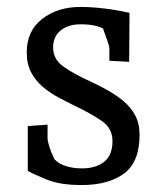

<svg xmlns="http://www.w3.org/2000/svg" viewBox="-20 -523 470 553"><path d="M215 10Q154 10 115.5 -5.5Q77 -21 60 -31V-160L117 -164V-124Q117 -117 122 -101Q127 -85 135 -68Q143 -51 151 -39L122 -82Q140 -56 163 -47Q186 -38 216 -38Q256 -38 280 -57Q304 -76 304 -117Q304 -154 272 -175.5Q240 -197 198 -217Q173 -229 148 -242.5Q123 -256 102.5 -273.5Q82 -291 69.5 -315Q57 -339 57 -372Q57 -434 101.5 -468.5Q146 -503 211 -503Q244 -503 281 -498.5Q318 -494 353 -486L352 -345L295 -348V-383Q295 -389 289.5 -405Q284 -421 277.5 -438.5Q271 -456 267 -466L301 -429Q276 -443 258 -448Q240 -453 212 -453Q177 -453 155 -435.5Q133 -418 133 -386Q133 -351 165 -329.5Q197 -308 239 -289Q265 -277 290 -263Q315 -249 336 -231.5Q357 -214 369.5 -190.5Q382 -167 382 -135Q382 -56 337 -23Q292 10 215 10Z"/></svg>

Font: Andada Pro
Style: Regular
Weight: 400
Designer: Carolina Giovagnoli
Foundry: Huerta Tipografica
Version: Version 3.003